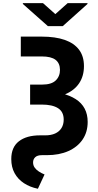

<svg xmlns="http://www.w3.org/2000/svg" viewBox="-20 -955 612 1194"><path d="M109.4 -727.3H239.3Q324.2 -727.3 382.6 -706.9Q441.1 -686.4 471.6 -645.8Q502.1 -605.1 502.1 -544Q502.1 -481.9 472.1 -437.1Q442.1 -392.4 384.6 -368.4Q327.1 -344.5 245 -344.5H167.3V-429H242.9Q299.7 -429 326.3 -454.5Q353 -480.1 353 -520.6Q352.6 -562.1 325.3 -583.1Q297.9 -604 239.3 -604H109.4ZM167.3 -386.4H240.8Q376.4 -386.4 450.8 -338.6Q525.2 -290.8 525.2 -196.7Q525.2 -133.5 493.6 -87.2Q462 -40.8 405 -15.4Q348 9.9 271 9.9H240.8Q212.7 9.9 199.2 22.5Q185.7 35.2 185.7 55Q185.7 73.5 195.7 87.4Q205.6 101.2 221.8 111.7Q237.9 122.2 257.1 130L215.6 218.8Q165.5 208.5 128.4 183.9Q91.3 159.4 70.7 121.8Q50.1 84.2 50.1 34.1Q50.1 -39.8 97.7 -76.5Q145.2 -113.3 229 -113.3H261.7Q297.2 -113.3 322.8 -124.8Q348.4 -136.4 362.2 -158.4Q376.1 -180.4 376.1 -211.3Q376.1 -259.9 340.7 -282.3Q305.4 -304.7 239.3 -304.7H167.3ZM247.5 -935.4 324.2 -867.2 400.6 -935.4H524.1V-930.4L370.4 -792.6H277.7L122.2 -930.4V-935.4Z"/></svg>

Font: InterMG
Style: Bold
Weight: 700
Designer: Rasmus Andersson
Foundry: rsms
Version: Version 3.019;December 26, 2023;FontCreator 15.0.0.2955 64-b